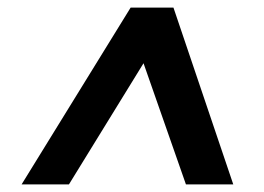

<svg xmlns="http://www.w3.org/2000/svg" viewBox="-20 -811 697 507"><path d="M325 -791H438L596 -324H471L359 -644L162 -324H37Z"/></svg>

Font: Krub SemiBold
Style: Italic
Weight: 600
Italic angle: -8°
Designer: Ekaluck Peanpanawate
Foundry: Cadson Demak Co.,Ltd.
Version: Version 1.000; ttfautohint (v1.6)